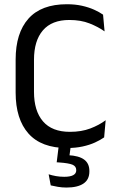

<svg xmlns="http://www.w3.org/2000/svg" viewBox="-20 -670 548 884"><path d="M289 11.5Q170.5 11.5 111.2 -55Q52 -121.5 52 -244V-395.5Q52 -518 111 -584.2Q170 -650.5 288 -650.5Q326 -650.5 357.2 -643.5Q388.5 -636.5 413 -625.5Q437.5 -614.5 454.5 -602.5L461.5 -525.5Q432 -546.5 392.2 -562.2Q352.5 -578 299 -578Q218.5 -578 177.5 -530.2Q136.5 -482.5 136.5 -394.5V-247Q136.5 -159.5 178 -111.2Q219.5 -63 302 -63Q355 -63 395.8 -78.5Q436.5 -94 466.5 -116.5L459.5 -37.5Q442.5 -25.5 417.5 -14Q392.5 -2.5 360.2 4.5Q328 11.5 289 11.5ZM307 -7.5 297 68.5 262.5 44.5Q269.5 44.5 277.8 44.2Q286 44 294 44.5Q343.5 47 367.5 64.8Q391.5 82.5 391.5 117V119.5Q391.5 157 364.2 175.2Q337 193.5 286 193.5Q265.5 193.5 246.5 190.2Q227.5 187 213.5 183.5L204 132.5Q219.5 137.5 237.8 140.8Q256 144 276 144Q303 144 317 136.5Q331 129 331 114.5V113Q331 95.5 313.5 88.2Q296 81 252.5 78Q248 77.5 245.2 77.5Q242.5 77.5 241 77.5L251.5 -7.5Z"/></svg>

Font: Anek Tamil
Style: Regular
Weight: 400
Designer: Aadarsh Rajan (Tamil), Yesha Goshar (Latin)
Foundry: Ek Type
Version: Version 1.003